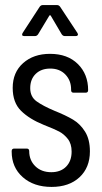

<svg xmlns="http://www.w3.org/2000/svg" viewBox="-20 -727 400 756"><path d="M26 -130V-132Q26 -142 36 -142H85Q95 -142 95 -132Q95 -96 119 -72.5Q143 -49 182 -49Q219 -49 240.5 -71Q262 -93 262 -130Q262 -161 247 -180Q232 -199 213 -209Q194 -219 153 -235Q96 -258 63 -290.5Q30 -323 30 -381Q30 -442 71 -478.5Q112 -515 177 -515Q246 -515 286.5 -475Q327 -435 327 -372Q327 -362 317 -362H270Q260 -362 260 -372V-375Q260 -410 237.5 -433.5Q215 -457 178 -457Q142 -457 120.5 -436Q99 -415 99 -380Q99 -346 124 -328Q149 -310 194 -291Q239 -273 267.5 -256Q296 -239 315 -208.5Q334 -178 334 -131Q334 -67 293 -29Q252 9 183 9Q113 9 69.5 -29.5Q26 -68 26 -130ZM69 -597 136 -700Q141 -707 148 -707H205Q212 -707 217 -700L285 -597L287 -592Q287 -585 278 -585H235Q228 -585 223 -592L180 -665Q179 -667 177 -667Q175 -667 174 -665L130 -592Q125 -585 118 -585H75Q69 -585 67.5 -588.5Q66 -592 69 -597Z"/></svg>

Font: Barlow Condensed
Style: Regular
Weight: 400
Width: 3
Designer: Jeremy Tribby
Foundry: Tribby Type
Version: Version 1.500